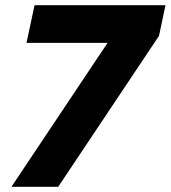

<svg xmlns="http://www.w3.org/2000/svg" viewBox="-20 -719 657 739"><path d="M394 -554H82L113 -699H617L592 -581L204 0H24Z"/></svg>

Font: Prompt Bold
Style: Bold Italic
Weight: 700
Italic angle: -12°
Designer: Katatrad Team
Foundry: CadsonDemak
Version: Version 1.000